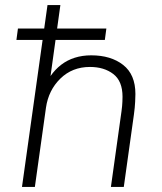

<svg xmlns="http://www.w3.org/2000/svg" viewBox="-20 -740 640 760"><path d="M67 0 168 -720H219L180 -439Q198 -465 222 -483.5Q246 -502 276 -511.5Q306 -521 341 -521Q419 -521 467.5 -483Q516 -445 516 -368Q516 -359 515 -337Q514 -315 510 -286L470 0H419L461 -300Q464 -322 464.5 -337.5Q465 -353 465 -357Q465 -419 428.5 -447Q392 -475 336 -475Q266 -475 219 -429Q172 -383 162 -314L118 0ZM45 -582 51 -627H401L395 -582Z"/></svg>

Font: Chivo Mono Medium Thin
Style: Italic
Weight: 250
Italic angle: -8.05°
Monospace: yes
Version: Version 1.008